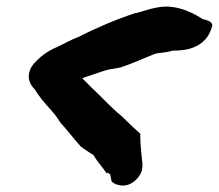

<svg xmlns="http://www.w3.org/2000/svg" viewBox="-20 -601 669 587"><path d="M84 -407C58 -376 67 -346 87 -327C99 -306 117 -286 131 -270C143 -257 153 -245 160 -233L162 -231V-229C183 -207 203 -179 228 -152C239 -145 250 -136 266 -127C278 -105 294 -90 306 -71L309 -73L317 -68C319 -60 319 -54 321 -47C329 -37 353 -29 374 -37C398 -47 409 -66 414 -80V-82C415 -90 417 -94 414 -114C412 -135 409 -160 409 -182V-192C391 -208 373 -225 354 -244L352 -246C318 -273 292 -304 256 -337C250 -343 242 -352 232 -361C234 -362 235 -363 237 -364C336 -398 303 -385 349 -395C388 -408 417 -422 453 -436C468 -441 480 -438 507 -446C513 -448 603 -437 627 -516L628 -519C633 -530 620 -539 601 -542C586 -551 526 -592 460 -578C436 -574 417 -566 396 -561H394C338 -543 270 -514 222 -489C197 -480 172 -465 154 -457C125 -445 103 -428 84 -407Z"/></svg>

Font: Vapor
Style: BlkObl
Weight: 900
Foundry: Cannot Into Space Fonts
Version: Version 0.179